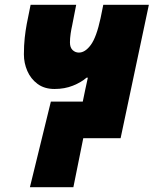

<svg xmlns="http://www.w3.org/2000/svg" viewBox="-20 -573 648 796"><path d="M104 203.1 190.9 -151.9H323.2L334 -204.1Q336.4 -216.3 339.1 -227.5Q341.8 -238.8 344.2 -251H338.9Q316.4 -231.4 282.2 -217.8Q248 -204.1 206.1 -204.1Q164.1 -204.1 135.7 -225.1Q107.4 -246.1 93.3 -278.8Q79.1 -311.5 79.1 -347.2Q79.1 -385.3 82.5 -416Q85.9 -446.8 90.8 -473.1L106.9 -553.2H295.9L278.8 -465.8Q275.9 -453.6 272.9 -433.8Q270 -414.1 270 -397Q270 -376 281 -365.5Q292 -355 307.1 -355Q333 -355 356.4 -386.7Q379.9 -418.5 397 -498L408.2 -553.2H597.2L480 0H325.2L284.2 203.1Z"/></svg>

Font: Open Sans ExtraBold
Style: Italic
Weight: 800
Italic angle: -12°
Designer: Monotype Design Team
Foundry: Monotype Imaging Inc.
Version: Version 3.000; ttfautohint (v1.8.4)